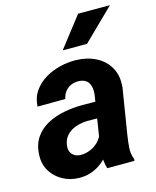

<svg xmlns="http://www.w3.org/2000/svg" viewBox="-114 -829 748 919"><g transform="rotate(-15 260.0 -369.5)"><path d="M300.8 -119.1 337.9 -356Q340.3 -377.4 335.9 -396Q331.5 -414.6 318.1 -425.5Q304.7 -436.5 280.3 -437.5Q258.3 -438 241 -429.9Q223.6 -421.9 212.4 -407Q201.2 -392.1 196.8 -371.6L59.1 -370.6Q61.5 -414.6 83.7 -446.5Q106 -478.5 140.1 -499Q174.3 -519.5 214.6 -529.3Q254.9 -539.1 293.5 -538.1Q348.6 -537.1 391.8 -515.1Q435.1 -493.2 458.3 -452.4Q481.4 -411.6 475.6 -353.5L439 -127Q434.6 -98.6 432.1 -67.6Q429.7 -36.6 440.9 -8.8L439.9 0L305.2 0.5Q296.4 -28.3 296.4 -58.8Q296.4 -89.4 300.8 -119.1ZM353.5 -321.8 340.3 -242.2 270.5 -242.7Q249.5 -242.2 228.8 -237.1Q208 -231.9 190.4 -221.4Q172.9 -210.9 161.4 -194.3Q149.9 -177.7 147 -153.8Q144.5 -136.7 150.4 -123.3Q156.2 -109.9 168.7 -102.1Q181.2 -94.2 198.7 -93.8Q223.6 -93.3 247.6 -103.3Q271.5 -113.3 289.1 -131.8Q306.6 -150.4 313.5 -174.8L342.8 -113.8Q331.1 -86.4 313.2 -63.5Q295.4 -40.5 272.5 -23.7Q249.5 -6.8 222.2 2.2Q194.8 11.2 163.6 10.7Q120.1 9.8 83.7 -10Q47.4 -29.8 26.1 -64.2Q4.9 -98.6 6.8 -144.5Q8.8 -196.3 32.7 -230.7Q56.6 -265.1 94.5 -285.2Q132.3 -305.2 177 -313.7Q221.7 -322.3 265.6 -322.3ZM245.1 -599.6 361.8 -750H519.5L365.7 -599.6Z"/></g></svg>

Font: Roboto
Style: Bold Italic
Weight: 700
Italic angle: -12°
Designer: Christian Robertson
Foundry: Google
Version: Version 3.0